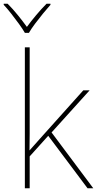

<svg xmlns="http://www.w3.org/2000/svg" viewBox="-44 -1015 523 1035"><path d="M116 -385Q116 -337 116 -294Q116 -251 115 -204Q132 -223 144 -236.5Q156 -250 172 -268L405 -528H439L234 -301L459 0H428L216 -283L116 -172V0H90V-760H116ZM90 -838Q78 -859 58 -886.5Q38 -914 16.5 -941.5Q-5 -969 -24 -989V-995H-3Q25 -967 52.5 -933Q80 -899 101 -870Q122 -899 150.5 -933Q179 -967 207 -995H228V-989Q210 -969 187.5 -941.5Q165 -914 144.5 -886.5Q124 -859 112 -838Z"/></svg>

Font: Noto Sans Thin
Style: Regular
Weight: 100
Designer: Monotype Design Team
Foundry: Monotype Imaging Inc.
Version: Version 2.007